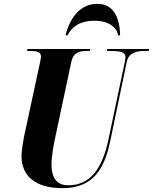

<svg xmlns="http://www.w3.org/2000/svg" viewBox="-20 -969 796 999"><path d="M321 -785H331C350 -822 387 -861 472 -861C548 -861 588 -825 595 -785H605C603 -880 570 -949 486 -949C394 -949 342 -871 321 -785ZM305 10C456 10 521 -79 553 -232L639 -645C649 -697 693 -704 737 -704H754L756 -714H538L536 -704H551C598 -704 633 -700 633 -673C633 -667 631 -653 628 -640L544 -242C511 -87 447 -5 335 -5C280 -5 248 -37 248 -114C248 -154 260 -222 267 -252L351 -647C362 -697 395 -704 433 -704H448L450 -714H123L121 -704H133C169 -704 193 -700 193 -676C193 -666 190 -652 185 -629L104 -253C99 -227 92 -181 92 -157C92 -51 167 10 305 10Z"/></svg>

Font: Noto Serif Display Condensed ExtraBold
Style: Italic
Weight: 800
Width: 3
Italic angle: -12°
Designer: Monotype Design Team
Foundry: Monotype Imaging Inc.
Version: Version 2.009